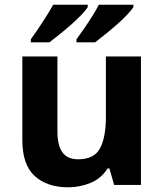

<svg xmlns="http://www.w3.org/2000/svg" viewBox="-20 -786 697 816"><path d="M579 -546V0H465L445 -70H437Q411 -28 365.5 -9Q320 10 269 10Q181 10 128 -37.5Q75 -85 75 -190V-546H224V-227Q224 -169 245 -139Q266 -109 312 -109Q380 -109 405 -155.5Q430 -202 430 -289V-546ZM547 -756Q539 -743 520 -723Q501 -703 476 -681Q451 -659 426.5 -639.5Q402 -620 384 -606H305V-619Q319 -638 337 -664Q355 -690 372 -717Q389 -744 400 -766H547ZM353 -756Q345 -743 326 -723Q307 -703 282 -681Q257 -659 232.5 -639.5Q208 -620 190 -606H111V-619Q125 -638 142.5 -664Q160 -690 177 -717Q194 -744 206 -766H353Z"/></svg>

Font: Noto Sans Sundanese
Style: Regular
Weight: 400
Designer: Monotype Design Team (Regular), Sérgio L. Martins (other weights)
Foundry: Monotype Imaging Inc.
Version: Version 2.003